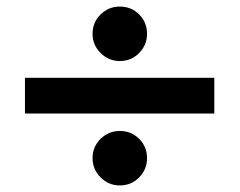

<svg xmlns="http://www.w3.org/2000/svg" viewBox="-20 -565 730 585"><path d="M428 -462Q428 -428 404 -403.5Q380 -379 345 -379Q311 -379 286.5 -403.5Q262 -428 262 -462Q262 -497 286.5 -521Q311 -545 345 -545Q380 -545 404 -521Q428 -497 428 -462ZM56 -219V-328H633V-219ZM428 -83Q428 -49 404 -24.5Q380 0 345 0Q311 0 286.5 -24.5Q262 -49 262 -83Q262 -118 286.5 -142Q311 -166 345 -166Q380 -166 404 -142Q428 -118 428 -83Z"/></svg>

Font: RocknRoll One
Style: Regular
Weight: 400
Designer: Fontworks Inc.
Foundry: Fontworks Inc.
Version: Version 1.100